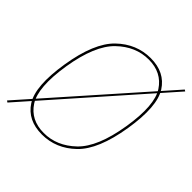

<svg xmlns="http://www.w3.org/2000/svg" viewBox="-200 -738 882 882"><g transform="rotate(45 241.0 -297.0)"><path d="M-33.5 6.5 -25.5 12 516 -601.5 508.5 -606.5ZM190 4Q282 4 352 -63.5Q422 -131 449 -297Q475.5 -462 431.8 -530Q388 -598 296 -598Q203.5 -598 133.2 -530.2Q63 -462.5 36.5 -297Q10 -131.5 53.8 -63.8Q97.5 4 190 4ZM191.5 -7Q107 -7 64.8 -71.5Q22.5 -136 48 -297Q74 -456.5 141.8 -521.8Q209.5 -587 294 -587Q378.5 -587 421 -522.2Q463.5 -457.5 437.5 -297Q411.5 -137 343.8 -72Q276 -7 191.5 -7Z"/></g></svg>

Font: Anybody UltraCondensed Thin Thin
Style: Italic
Weight: 250
Italic angle: -10°
Version: Version 1.111